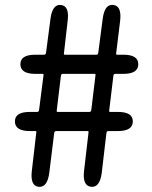

<svg xmlns="http://www.w3.org/2000/svg" viewBox="-20 -751 610 772"><path d="M135 0Q101 -4 108 -64L126 -219Q127 -224 122 -224H100Q40 -224 40 -263Q40 -301 100 -301H129Q136 -301 137 -308L155 -449Q156 -454 151 -454H122Q62 -454 62 -493Q62 -531 122 -531H157Q164 -531 165 -538L183 -676Q191 -735 225 -731Q260 -727 252 -667L237 -536Q236 -531 241 -531H367Q374 -531 375 -538L393 -676Q401 -736 436 -731Q470 -727 463 -667L447 -536Q446 -531 451 -531H476Q536 -531 536 -493Q536 -454 476 -454H444Q437 -454 436 -447L419 -306Q418 -301 423 -301H454Q514 -301 514 -263Q514 -224 454 -224H416Q409 -224 408 -217L389 -55Q381 4 346 0Q311 -4 318 -64L336 -219Q337 -224 332 -224H206Q199 -224 198 -217L178 -55Q170 4 135 0ZM208 -306Q207 -301 212 -301H339Q346 -301 347 -308L364 -449Q365 -454 360 -454H233Q226 -454 225 -447Z"/></svg>

Font: Resource Han Rounded TW Medium
Style: Regular
Weight: 500
Designer: Cyano Hao (round all glyphs); Ryoko NISHIZUKA 西塚涼子 (kana, bopomofo & ideographs); Paul D. Hunt (Latin, Greek & Cyrillic)
Foundry: Cyano Hao
Version: 0.990